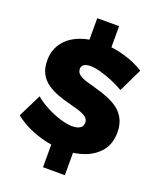

<svg xmlns="http://www.w3.org/2000/svg" viewBox="-180 -964 1015 1231"><g transform="rotate(20 327.5 -348.5)"><path d="M266 -857H415V-590H266ZM266 -108H415V160H266ZM563 -475Q527 -496 484 -514Q441 -532 400.5 -543Q360 -554 330 -554Q304 -554 288 -544Q272 -534 272 -513Q272 -490 291.5 -475.5Q311 -461 344 -451Q377 -441 416 -430.5Q455 -420 494 -404.5Q533 -389 565.5 -365.5Q598 -342 618 -304.5Q638 -267 638 -212Q638 -136 598.5 -86.5Q559 -37 493.5 -12.5Q428 12 349 12Q289 12 228 -2Q167 -16 111.5 -41Q56 -66 12 -102L90 -260Q126 -229 173.5 -204.5Q221 -180 268.5 -165.5Q316 -151 351 -151Q385 -151 404 -163.5Q423 -176 423 -201Q423 -224 403 -238.5Q383 -253 350.5 -263Q318 -273 278.5 -283Q239 -293 200.5 -307.5Q162 -322 129 -345Q96 -368 76.5 -404Q57 -440 57 -494Q57 -562 93 -612.5Q129 -663 194 -690Q259 -717 347 -717Q427 -717 505 -694.5Q583 -672 640 -635Z"/></g></svg>

Font: Alexandria ExtraBold
Style: Regular
Weight: 800
Designer: Mohamed Gaber
Foundry: Kief Type Foundry
Version: Version 5.100